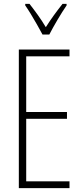

<svg xmlns="http://www.w3.org/2000/svg" viewBox="-20 -969 425 989"><path d="M338 0H77V-714H338V-679H115V-392H325V-357H115V-35H338ZM199 -791Q186 -815 170 -843.5Q154 -872 138 -898Q122 -924 110 -941V-949H132Q151 -925 174 -893Q197 -861 216 -829Q237 -862 256.5 -889Q276 -916 302 -949H323V-941Q301 -909 276.5 -867.5Q252 -826 234 -791Z"/></svg>

Font: Noto Sans Lao ExtraCondensed ExtraLight
Style: Regular
Weight: 200
Width: 2
Designer: Monotype Design Team
Foundry: Monotype Imaging Inc.
Version: Version 2.003; ttfautohint (v1.8.4.7-5d5b)